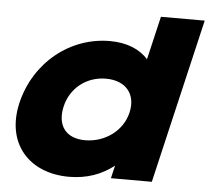

<svg xmlns="http://www.w3.org/2000/svg" viewBox="-55 -859 1014 930"><g transform="rotate(5 451.5 -394.5)"><path d="M258.4 -325.7C279.2 -416.8 356.4 -478.2 451.5 -478.2C546.5 -478.2 600 -416.8 579.2 -325.7C558.4 -233.7 471.3 -172.3 376.2 -172.3C281.2 -172.3 237.6 -233.7 258.4 -325.7ZM313.9 10.9C400 10.9 472.3 -15.8 531.7 -62.4L516.8 0H715.8L903 -800H690.1L640.6 -589.1C601 -634.7 536.6 -661.4 454.5 -661.4C260.4 -661.4 91.1 -524.8 43.6 -324.8C-3 -123.8 119.8 10.9 313.9 10.9Z"/></g></svg>

Font: Calandify
Style: Semi Bold Italic
Weight: 700
Italic angle: -12°
Designer: Larry Fischer
Foundry: Larry Fischer
Version: Version 1.0; ttfautohint (v1.8.4.7-5d5b)